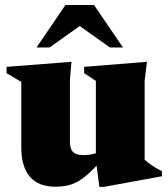

<svg xmlns="http://www.w3.org/2000/svg" viewBox="-20 -710 651 744"><path d="M251 -160Q251 -141 256.8 -129.8Q262.5 -118.5 274 -113.8Q285.5 -109 303.5 -109Q324 -109 341.8 -113.5Q359.5 -118 376 -128L389.5 -107Q355 -67 329.2 -43Q303.5 -19 282 -7Q260.5 5 239.5 9.2Q218.5 13.5 194.5 13.5Q129 13.5 95.8 -25.2Q62.5 -64 62.5 -139.5V-392.5L5.5 -426.5V-451L257 -470.5L251 -402.5ZM365 14 351.5 -89.5V-396.5L306 -426.5V-451L549.5 -470.5L540.5 -398.5V-91.5Q546.5 -86 553.8 -80Q561 -74 569.8 -68.2Q578.5 -62.5 588 -57Q597.5 -51.5 607.5 -46.5V-27L383 14ZM121.5 -526 233.5 -690.5H344.5L456.5 -526H406L257.5 -631.5H320.5L172 -526Z"/></svg>

Font: Newsreader 36pt ExtraBold
Style: Regular
Weight: 800
Designer: Hugues Gentile
Foundry: Production Type
Version: Version 1.003